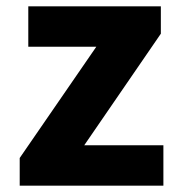

<svg xmlns="http://www.w3.org/2000/svg" viewBox="-20 -584 562 604"><path d="M42 0V-87L283 -437H69V-564H486V-478L245 -127H494V0Z"/></svg>

Font: Noto Sans JP Thin ExtraBold
Style: Regular
Weight: 800
Version: Version 2.004-H2;hotconv 1.0.118;makeotfexe 2.5.65603